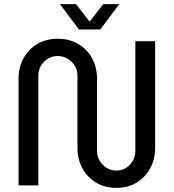

<svg xmlns="http://www.w3.org/2000/svg" viewBox="-20 -900 843 932"><path d="M545 12Q489 12 446.5 -13.5Q404 -39 380 -83Q356 -127 356 -182V-531Q356 -572 327.5 -600Q299 -628 260 -628Q221 -628 193.5 -600Q166 -572 166 -531V0H70V-518Q70 -573 94 -617Q118 -661 161 -686.5Q204 -712 260 -712Q317 -712 360 -686.5Q403 -661 427 -617Q451 -573 451 -518V-169Q451 -128 479 -100Q507 -72 545 -72Q583 -72 610 -100Q637 -128 637 -169V-700H733V-182Q733 -127 709 -83Q685 -39 643 -13.5Q601 12 545 12ZM363 -757 271 -880H349L415 -795L481 -880H559L467 -757Z"/></svg>

Font: MuseoModerno
Style: Regular
Weight: 400
Designer: Pablo Cosgaya, Héctor Gatti, Marcela Romero, and the Authors of The MuseoModerno Project.
Foundry: Omnibus-Type Team
Version: Version 1.001